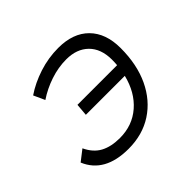

<svg xmlns="http://www.w3.org/2000/svg" viewBox="-132 -684 851 851"><g transform="rotate(-45 293.0 -258.5)"><path d="M230 9.8Q81.5 9.8 36.6 -97.7L86.9 -136.7Q108.4 -90.8 145.3 -71Q182.1 -51.3 236.8 -51.3Q315.4 -51.3 370.8 -99.4Q426.3 -147.5 446.8 -231H202.6L207.5 -288.6H456.1Q457.5 -305.7 457.5 -323.2Q457 -391.1 418.7 -428.7Q380.4 -466.3 314.9 -466.3Q265.1 -466.3 214.6 -449.5Q164.1 -432.6 122.1 -404.3L98.1 -457Q145 -488.8 204.3 -508.1Q263.7 -527.3 325.7 -527.3Q418.5 -527.3 469.7 -475.6Q521 -423.8 521 -331.1Q521 -228 484.9 -151.6Q448.7 -75.2 383.3 -32.7Q317.9 9.8 230 9.8Z"/></g></svg>

Font: Cascadia Code PL Light
Style: Italic
Weight: 300
Italic angle: -10°
Monospace: yes
Designer: Aaron Bell
Foundry: Saja Typeworks
Version: Version 2404.023; ttfautohint (v1.8.4)